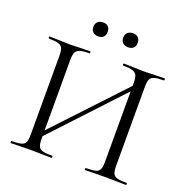

<svg xmlns="http://www.w3.org/2000/svg" viewBox="-140 -928 1026 1058"><g transform="rotate(20 373.5 -399.5)"><path d="M148 -88 588 -557 604 -542 165 -72ZM35 -12Q73 -12 91.5 -17Q110 -22 116.5 -36.5Q123 -51 123 -81V-544Q123 -574 116.5 -588Q110 -602 92 -607.5Q74 -613 36 -613Q34 -613 34 -619Q34 -625 36 -625L87 -624Q129 -622 154 -622Q183 -622 227 -624L275 -625Q277 -625 277 -619Q277 -613 275 -613Q237 -613 218.5 -607Q200 -601 193.5 -586.5Q187 -572 187 -542V-81Q187 -51 193.5 -36.5Q200 -22 218 -17Q236 -12 275 -12Q277 -12 277 -6Q277 0 275 0Q244 0 226 -1L154 -2L85 -1Q67 0 35 0Q33 0 33 -6Q33 -12 35 -12ZM471 -12Q510 -12 528 -17Q546 -22 552.5 -36.5Q559 -51 559 -81V-542Q559 -572 552.5 -586.5Q546 -601 528 -607Q510 -613 471 -613Q469 -613 469 -619Q469 -625 471 -625L520 -624Q562 -622 592 -622Q617 -622 661 -624L711 -625Q713 -625 713 -619Q713 -613 711 -613Q673 -613 655 -607.5Q637 -602 630.5 -588Q624 -574 624 -544V-81Q624 -51 630.5 -36.5Q637 -22 655 -17Q673 -12 711 -12Q713 -12 713 -6Q713 0 711 0Q679 0 661 -1L592 -2L520 -1Q502 0 471 0Q469 0 469 -6Q469 -12 471 -12ZM244 -758Q244 -777 255.5 -788Q267 -799 287 -799Q307 -799 317.5 -788.5Q328 -778 328 -758Q328 -739 317.5 -728Q307 -717 287 -717Q267 -717 255.5 -728Q244 -739 244 -758ZM419 -758Q419 -777 430.5 -788Q442 -799 462 -799Q482 -799 493 -788.5Q504 -778 504 -758Q504 -738 493 -727.5Q482 -717 462 -717Q442 -717 430.5 -728Q419 -739 419 -758Z"/></g></svg>

Font: Cormorant
Style: Regular
Weight: 400
Designer: Christian Thalmann (Catharsis Fonts)
Foundry: Catharsis Fonts
Version: Version 4.000